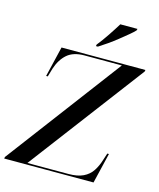

<svg xmlns="http://www.w3.org/2000/svg" viewBox="-152 -1029 932 1123"><g transform="rotate(15 314.0 -467.0)"><path d="M-18 0 -16 -10 506 -704H280Q213 -704 175.5 -671.5Q138 -639 119 -581L104 -530H94L138 -714H646L644 -704L120 -10H369Q423 -10 457.5 -26.5Q492 -43 512 -73.5Q532 -104 544 -144L557 -184H567L523 0ZM332 -784Q358 -816 386.5 -858.5Q415 -901 435 -934H539L536 -924Q524 -911 501 -892Q478 -873 450.5 -851Q423 -829 394.5 -809Q366 -789 342 -774H330Z"/></g></svg>

Font: Noto Serif Display Medium
Style: Italic
Weight: 500
Italic angle: -12°
Designer: Monotype Design Team
Foundry: Monotype Imaging Inc.
Version: Version 2.009